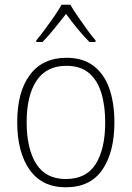

<svg xmlns="http://www.w3.org/2000/svg" viewBox="-20 -784 559 814"><path d="M465 -265Q465 -139 414 -64.5Q363 10 259 10Q158 10 105.5 -64.5Q53 -139 53 -266Q53 -395 107 -467Q161 -539 262 -539Q332 -539 377 -504.5Q422 -470 443.5 -408.5Q465 -347 465 -265ZM93 -266Q93 -154 133.5 -89.5Q174 -25 259 -25Q346 -25 386 -89Q426 -153 426 -265Q426 -336 409.5 -390Q393 -444 357 -474.5Q321 -505 262 -505Q177 -505 135 -442Q93 -379 93 -266ZM278 -764Q291 -742 310.5 -713.5Q330 -685 350 -657.5Q370 -630 385 -613V-606H359Q334 -631 307.5 -663.5Q281 -696 260 -725Q238 -697 211.5 -664Q185 -631 160 -606H134V-613Q150 -632 170.5 -659.5Q191 -687 210 -714.5Q229 -742 241 -764Z"/></svg>

Font: Noto Sans Armenian SemiCondensed ExtraLight
Style: Regular
Weight: 200
Width: 4
Designer: Monotype Design Team
Foundry: Monotype Imaging Inc.
Version: Version 2.008; ttfautohint (v1.8.4.7-5d5b)